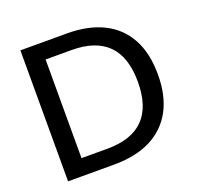

<svg xmlns="http://www.w3.org/2000/svg" viewBox="-124 -838 998 971"><g transform="rotate(-20 375.5 -352.5)"><path d="M82 0V-705H331Q447 -705 528 -664.5Q609 -624 651.5 -545.5Q694 -467 694 -353Q694 -239 651.5 -160.5Q609 -82 528 -41Q447 0 331 0ZM186 -87H325Q456 -87 521 -153.5Q586 -220 586 -353Q586 -486 520.5 -552Q455 -618 325 -618H186Z"/></g></svg>

Font: Nunito Sans 12pt SemiBold
Style: Regular
Weight: 600
Designer: Vernon Adams
Foundry: Vernon Adams
Version: Version 3.101;gftools[0.9.27]